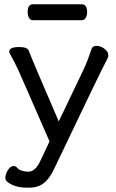

<svg xmlns="http://www.w3.org/2000/svg" viewBox="-20 -705 540 895"><path d="M116.2 169.9H106Q46.9 169.9 12.2 141.1Q5.4 134.3 4.9 124Q4.9 106.9 16.8 87.9Q28.8 68.8 43.9 68.8Q53.7 68.8 61 78.1Q77.1 95.2 112.8 95.2Q145 95.2 168.9 43L210.9 -45.9L66.9 -375Q46.9 -418 25.9 -455.1Q22.9 -460.9 22.9 -463.9Q22.9 -485.8 68.8 -485.8Q107.9 -485.8 113.8 -469.2Q128.9 -428.2 253.9 -139.2L372.1 -386.2Q389.2 -423.3 407.2 -478Q412.1 -491.2 430.2 -491.2Q448.2 -491.2 466.6 -478Q484.9 -464.8 484.9 -446.8Q484.9 -439.9 481 -432.1Q453.1 -381.3 231 85Q210 128.9 183.1 149.4Q156.2 169.9 116.2 169.9ZM360.8 -610.8H132.8Q120.6 -610.8 114.7 -622.8Q108.9 -634.8 108.9 -648.9Q108.9 -685.1 133.8 -685.1H361.8Q385.7 -685.1 386.2 -647.9Q386.2 -634.8 380.1 -622.8Q374 -610.8 360.8 -610.8Z"/></svg>

Font: LXGW WenKai Screen R
Style: Regular
Weight: 400
Designer: Fontworks Inc.
Version: Version 1.235;May 31, 2022